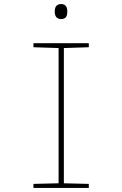

<svg xmlns="http://www.w3.org/2000/svg" viewBox="-20 -927 603 947"><path d="M282 -833C308 -833 312 -852 312 -870C312 -889 306 -907 282 -907C256 -907 250 -889 250 -870C250 -850 257 -833 282 -833ZM145 0H418V-20L295 -23V-690L418 -694V-714H145V-694L269 -690V-23L145 -20Z"/></svg>

Font: Noto Sans Mono SemiCondensed Thin
Style: Regular
Weight: 100
Width: 4
Designer: Monotype Design Team
Foundry: Monotype Imaging Inc.
Version: Version 2.014